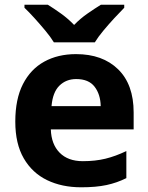

<svg xmlns="http://www.w3.org/2000/svg" viewBox="-20 -786 631 816"><path d="M303 -556Q416 -556 482 -491.5Q548 -427 548 -308V-236H196Q198 -173 233.5 -137Q269 -101 332 -101Q385 -101 428 -111.5Q471 -122 517 -144V-29Q477 -9 432.5 0.5Q388 10 325 10Q243 10 180 -20.5Q117 -51 81 -113Q45 -175 45 -269Q45 -365 77.5 -428.5Q110 -492 168 -524Q226 -556 303 -556ZM304 -450Q261 -450 232.5 -422Q204 -394 199 -335H408Q407 -385 382 -417.5Q357 -450 304 -450ZM209 -606Q195 -629 172.5 -656Q150 -683 126.5 -709Q103 -735 84 -753V-766H183Q209 -750 239 -728.5Q269 -707 295 -680Q321 -707 352 -728.5Q383 -750 409 -766H508V-753Q490 -735 466 -709Q442 -683 419.5 -656Q397 -629 383 -606Z"/></svg>

Font: Noto Sans Medefaidrin
Style: Bold
Weight: 700
Designer: Dalton Maag Ltd
Foundry: Dalton Maag Ltd
Version: Version 1.002; ttfautohint (v1.8.4.7-5d5b)